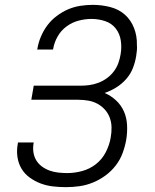

<svg xmlns="http://www.w3.org/2000/svg" viewBox="-20 -763 640 791"><path d="M252 8Q225 8 198.5 5Q172 2 148 -7Q124 -16 103 -31Q82 -46 69 -67.5Q56 -89 52 -115.5Q48 -142 53 -169L54 -176H119L118 -171Q115 -152 118 -134Q121 -116 130 -101.5Q139 -87 153.5 -76.5Q168 -66 185 -60Q202 -54 220.5 -52Q239 -50 257 -50Q288 -50 319 -58.5Q350 -67 375.5 -87Q401 -107 416 -136.5Q431 -166 436 -196Q440 -218 439.5 -239Q439 -260 432 -278.5Q425 -297 412 -311.5Q399 -326 381.5 -335.5Q364 -345 343.5 -348.5Q323 -352 302 -352H109L119 -410H312Q330 -410 348.5 -412.5Q367 -415 385.5 -422Q404 -429 420.5 -441Q437 -453 449 -469Q461 -485 467.5 -503Q474 -521 477 -540Q482 -569 477.5 -597Q473 -625 456.5 -646Q440 -667 413 -676Q386 -685 357 -685Q331 -685 304 -678Q277 -671 254 -654Q231 -637 217 -612Q203 -587 199 -561L198 -559H133L134 -562Q138 -587 148.5 -612Q159 -637 175 -658.5Q191 -680 213.5 -697Q236 -714 260.5 -724.5Q285 -735 311 -739Q337 -743 362 -743Q399 -743 434 -734Q469 -725 494 -703Q519 -681 532 -648Q545 -615 544 -578Q545 -567 544 -555.5Q543 -544 541 -532Q537 -507 527.5 -482.5Q518 -458 500 -437.5Q482 -417 458.5 -402.5Q435 -388 411 -380Q437 -369 458 -349.5Q479 -330 490.5 -304Q502 -278 503.5 -247.5Q505 -217 500 -187Q495 -159 485 -132Q475 -105 457 -81.5Q439 -58 414.5 -40Q390 -22 363 -11Q336 0 308 4Q280 8 252 8Z"/></svg>

Font: Iosevka Light Extended
Style: Italic
Weight: 300
Width: 7
Italic angle: -9°
Monospace: yes
Designer: Belleve Invis
Foundry: Belleve Invis
Version: Version 32.5.0; ttfautohint (v1.8.4)